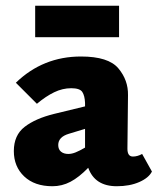

<svg xmlns="http://www.w3.org/2000/svg" viewBox="-20 -636 547 666"><path d="M507 -41Q496 -19 463 -4.5Q430 10 385 10Q309 10 286 -54Q254 -21 224.5 -5.5Q195 10 162 10Q100 10 64 -24Q28 -58 28 -112Q28 -167 65.5 -196Q103 -225 168 -241L275 -267V-279Q274 -304 265.5 -317Q257 -330 227 -330Q197 -330 168 -316Q139 -302 108 -276L35 -349Q129 -440 261 -440Q356 -440 390.5 -399Q425 -358 424 -306L422 -120Q422 -93 441 -93Q457 -93 473 -102ZM275 -124V-137V-189L219 -172Q182 -161 182 -133Q182 -118 191.5 -110Q201 -102 217 -102Q229 -102 242.5 -107.5Q256 -113 275 -124ZM102 -616H393V-507H102Z"/></svg>

Font: Ysabeau Heavy
Style: Regular
Weight: 800
Designer: Christian Thalmann (Catharsis Fonts)
Version: Version 0.003